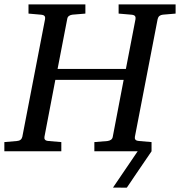

<svg xmlns="http://www.w3.org/2000/svg" viewBox="-35 -691 822 877"><path d="M709 -624Q699.7 -623 693.6 -618.4Q687.5 -613.8 685.1 -604L581.1 -65.9Q579.6 -58.6 583.5 -53.2Q587.4 -47.9 601.1 -46.9L657.2 -42V0L600.6 83Q589.8 98.6 579.8 113.5Q569.8 128.4 562 140.1Q552.7 153.8 544.4 166Q544.4 166.5 534.4 166.3Q524.4 166 512.7 166H481L593.8 0H396V-42L456.1 -46.9Q464.8 -47.9 471.7 -52.5Q478.5 -57.1 480 -65.9L529.8 -326.2H217.8L168 -65.9Q166.5 -58.6 170.4 -53.2Q174.3 -47.9 187 -46.9L245.1 -42V0H-15.1V-42L42 -46.9Q62.5 -48.3 66.9 -65.9L170.9 -604Q172.4 -612.3 168.5 -617.7Q164.6 -623 150.9 -624L95.2 -628.9V-670.9H355V-628.9L295.9 -624Q287.1 -623 280.3 -618.4Q273.4 -613.8 272 -604L228 -376H540L584 -604Q585.4 -612.3 581.5 -617.7Q577.6 -623 564 -624L506.8 -628.9V-670.9H767.1V-628.9Z"/></svg>

Font: Charis SIL CyrE
Style: Italic
Weight: 400
Italic angle: -11°
Foundry: SIL International
Version: Version 5.000